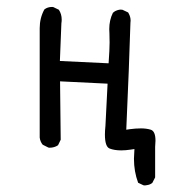

<svg xmlns="http://www.w3.org/2000/svg" viewBox="-20 -449 540 562"><path d="M399.9 93.3Q401.9 93.8 404.3 93.8Q406.7 93.8 410.6 92.8Q418.9 91.8 425.8 86.4L434.1 70.3V-19Q435.1 -29.3 435.1 -37.1Q435.1 -64.9 421.4 -69.3Q408.7 -73.2 392.8 -73.2Q377 -73.2 359.4 -70.8L349.6 -69.3L356.9 -241.7Q359.9 -315.9 361.8 -382.3Q362.3 -386.7 362.3 -388.9Q362.3 -391.1 361.8 -395Q360.4 -403.8 355 -412.6L338.4 -420.4Q336.9 -420.9 333 -420.9Q329.1 -420.9 322.8 -418.9Q316.4 -417 310.5 -411.6Q299.8 -390.1 299.8 -363.8Q299.8 -359.9 300.3 -352.1Q300.8 -344.2 300.8 -324.5Q300.8 -304.7 297.9 -263.7L155.3 -270.5L159.7 -380.9Q160.6 -386.2 160.6 -391.6Q160.6 -407.7 152.3 -420.4L136.2 -428.2Q134.3 -428.7 132.8 -428.7Q119.1 -428.7 109.9 -421.4Q96.2 -396.5 96.2 -366.2V-46.4Q97.7 -34.2 105 -25.4L121.6 -17.1Q123.5 -16.6 125 -16.6Q139.2 -16.6 149.9 -23.9L157.7 -40L155.8 -210.9L294.9 -204.1L288.6 -80.1Q287.1 -66.4 287.1 -55.2Q287.1 -19.5 301 -14.2Q314.9 -8.8 335 -8.8Q347.7 -8.8 363.3 -11.2L373.5 -12.7Q372.1 6.8 372.1 15.6Q372.1 53.2 384.3 85.9Z"/></svg>

Font: NaikaiFont
Style: Light
Weight: 300
Version: Version 1.89